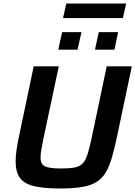

<svg xmlns="http://www.w3.org/2000/svg" viewBox="-20 -1066 771 1094"><path d="M322 8Q227 8 171.5 -6Q116 -20 92.5 -54Q69 -88 69 -147Q69 -177 75 -217Q81 -257 92 -307L172 -688H315L227 -274Q220 -238 215.5 -212.5Q211 -187 211 -169Q211 -130 236.5 -118Q262 -106 329 -106Q378 -106 407 -112Q436 -118 452 -135.5Q468 -153 478.5 -186Q489 -219 501 -274L588 -688H731L651 -307Q635 -231 620 -176.5Q605 -122 584 -86Q563 -50 530.5 -29.5Q498 -9 447.5 -0.5Q397 8 322 8ZM521 -783 543 -883H653L632 -783ZM312 -783 334 -883H444L422 -783ZM339 -963 358 -1046H699L680 -963Z"/></svg>

Font: Saira SemiBold
Style: Italic
Weight: 600
Italic angle: -12°
Designer: Hector Gatti with collaboration of the Omnibus-Type team
Foundry: Omnibus-Type
Version: Version 1.100; ttfautohint (v1.8.3)